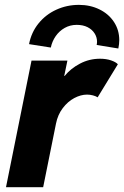

<svg xmlns="http://www.w3.org/2000/svg" viewBox="-20 -777 515 797"><path d="M110.8 -525.4H259.8L246.6 -461.9H248.5Q273.4 -492.7 312 -512.9Q350.6 -533.2 395 -533.2Q420.9 -533.2 440.9 -526.4Q460.9 -519.5 469.2 -510.3L385.3 -373Q377.9 -377.9 365.7 -381.1Q353.5 -384.3 341.3 -384.3Q315.4 -384.3 288.3 -369.9Q261.2 -355.5 240.5 -328.1Q219.7 -300.8 212.4 -263.7L159.2 0H4.9ZM382.8 -604Q382.8 -622.1 372.8 -638.2Q362.8 -654.3 343.8 -664.1Q324.7 -673.8 298.3 -673.8Q271 -673.8 248.5 -661.1Q226.1 -648.4 211.2 -627Q196.3 -605.5 190.9 -579.6L100.6 -593.8Q109.9 -642.6 139.9 -679.7Q169.9 -716.8 213.9 -736.8Q257.8 -756.8 307.6 -756.8Q354.5 -756.8 392.8 -738Q431.2 -719.2 453.1 -685.8Q475.1 -652.3 475.1 -610.4Q475.1 -594.2 471.2 -575.7L381.3 -590.3Q382.8 -597.2 382.8 -604Z"/></svg>

Font: Reddit Sans Vanilla ExtraBold
Style: Italic
Weight: 800
Italic angle: -11.25°
Designer: Stephen Hutchings
Version: Version 1.013